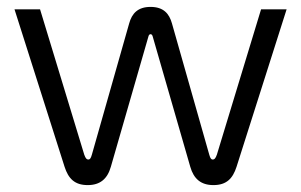

<svg xmlns="http://www.w3.org/2000/svg" viewBox="-20 -527 872 556"><path d="M301 -44 410 -422C412 -430 420 -430 422 -422L531 -44C541 -9 562 9 598 9C636 9 654 -10 665 -44L810 -500H736L608 -79C604 -68 601 -65 596 -65C592 -65 589 -68 586 -79L478 -459C470 -488 453 -507 416 -507C379 -507 362 -488 354 -459L246 -79C243 -68 240 -65 236 -65C231 -65 228 -68 224 -79L96 -500H22L167 -44C178 -10 196 9 234 9C270 9 291 -9 301 -44Z"/></svg>

Font: LT Wave Light
Style: Regular
Weight: 300
Designer: Daniel Lyons
Version: Version 2.5 (Glyphs App)